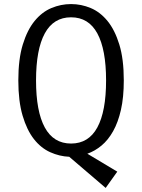

<svg xmlns="http://www.w3.org/2000/svg" viewBox="-20 -755 698 943"><path d="M70 -360Q70 -465 92 -536.5Q114 -608 150 -652Q186 -696 232.5 -715.5Q279 -735 329 -735Q379 -735 425.5 -715.5Q472 -696 508 -652Q544 -608 566 -536.5Q588 -465 588 -360Q588 -277 574 -215.5Q560 -154 535.5 -110.5Q511 -67 478.5 -40Q446 -13 409 0L556 88L499 168L320 15Q272 13 226.5 -7.5Q181 -28 146.5 -72Q112 -116 91 -187Q70 -258 70 -360ZM157 -360Q157 -208 200 -129Q243 -50 329 -50Q415 -50 458 -129Q501 -208 501 -360Q501 -512 458 -591Q415 -670 329 -670Q243 -670 200 -591Q157 -512 157 -360Z"/></svg>

Font: Carrois Gothic
Style: Regular
Weight: 400
Designer: Ralph du Carrois
Foundry: Ralph du Carrois
Version: Version 1.002